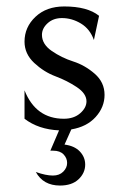

<svg xmlns="http://www.w3.org/2000/svg" viewBox="-20 -392 384 595"><path d="M244 118Q244 144 223.5 163.5Q203 183 166 183Q114 183 91 141Q122 152 144 152Q164 152 176 140Q188 128 188 113Q188 98 177 86.5Q166 75 145 75H136L163 12Q99 9 56 -24V-112Q91 -24 178 -24Q209 -24 228.5 -41Q248 -58 248 -78Q248 -102 218 -122Q188 -142 152 -155.5Q116 -169 86 -197Q56 -225 56 -263Q56 -308 90 -340Q124 -372 179 -372Q251 -372 287 -343L271 -268Q259 -302 231 -319Q203 -336 172 -336Q145 -336 127.5 -320Q110 -304 110 -284Q110 -255 140.5 -234Q171 -213 207 -201.5Q243 -190 273.5 -163.5Q304 -137 304 -98Q304 -60 276.5 -29.5Q249 1 201 9L180 56Q211 60 227.5 77.5Q244 95 244 118Z"/></svg>

Font: Bellefair
Style: Regular
Weight: 400
Designer: Nick Shinn, Liron Lavi Turkenic
Foundry: Shinntype
Version: Version 1.003;PS 001.003;hotconv 1.0.88;makeotf.lib2.5.64775